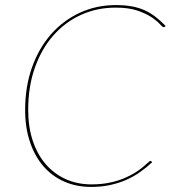

<svg xmlns="http://www.w3.org/2000/svg" viewBox="-20 -728 688 756"><path d="M340 -2Q379.5 -2 411.5 -8.8Q443.5 -15.5 468.5 -26Q493.5 -36.5 512 -48.2Q530.5 -60 543 -70.5Q555.5 -81 562.8 -87.8Q570 -94.5 572.5 -94.5Q574.5 -94.5 575.8 -93Q577 -91.5 577.5 -91L579 -89Q556 -67.5 530.5 -49.8Q505 -32 475.8 -19.2Q446.5 -6.5 412.5 0.8Q378.5 8 339 8Q280.5 8 232.5 -13.2Q184.5 -34.5 150.5 -74Q116.5 -113.5 97.8 -169.5Q79 -225.5 79 -295Q79 -387 106.2 -463.2Q133.5 -539.5 181.5 -593.8Q229.5 -648 294.8 -678Q360 -708 436 -708Q471 -708 498.5 -703Q526 -698 549 -687.8Q572 -677.5 592 -662Q612 -646.5 632 -626L631 -624.5Q629 -621 624 -621Q620 -621 609.5 -633Q599 -645 577.8 -659.5Q556.5 -674 522 -686Q487.5 -698 435 -698Q362.5 -698 299.8 -669.8Q237 -641.5 190.5 -589Q144 -536.5 117.5 -462Q91 -387.5 91 -295Q91 -227.5 109.2 -173.2Q127.5 -119 160.5 -81Q193.5 -43 239.2 -22.5Q285 -2 340 -2Z"/></svg>

Font: Lato Hairline
Style: Italic
Weight: 250
Italic angle: -7°
Designer: Lukasz Dziedzic
Foundry: Lukasz Dziedzic
Version: Version 1.104; Western+Polish opensource